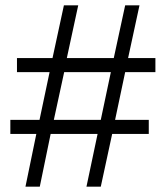

<svg xmlns="http://www.w3.org/2000/svg" viewBox="-20 -704 606 724"><path d="M452 -432 414 -252H541V-199H403L360 0H306L348 -199H171L130 0H76L117 -199H19V-252H129L167 -432H44V-485H178L221 -684H275L232 -485H409L452 -684H506L463 -485H566V-432ZM222 -432 183 -252H360L398 -432Z"/></svg>

Font: Libra Sans Modern
Style: Italic
Weight: 400
Italic angle: -12°
Foundry: Stefan Peev, Context Ltd
Version: Version 1.000